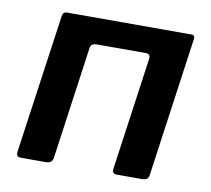

<svg xmlns="http://www.w3.org/2000/svg" viewBox="-65 -602 740 674"><g transform="rotate(10 305.5 -265.0)"><path d="M52 0Q41 0 37.5 -4.5Q34 -9 35 -18L105 -513Q107 -530 121 -530H565Q579 -530 576 -514L507 -22Q506 -10 500 -5Q494 0 481 0H394Q383 0 379.5 -4.5Q376 -9 377 -18L433 -416Q435 -426 432 -432Q429 -438 419 -438H246Q236 -438 229.5 -435Q223 -432 221 -422L165 -22Q163 0 139 0Z"/></g></svg>

Font: Libre Franklin SemiBold
Style: Italic
Weight: 600
Italic angle: -8°
Designer: Pablo Impallari, Rodrigo Fuenzalida, Nhung Nguyen
Foundry: Impallari Type
Version: Version 3.000